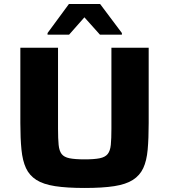

<svg xmlns="http://www.w3.org/2000/svg" viewBox="-20 -925 840 953"><path d="M400 8Q312 8 253.5 -1Q195 -10 160.5 -32Q126 -54 109 -90.5Q92 -127 86.5 -182.5Q81 -238 81 -314V-688H268V-286Q268 -236 271 -206Q274 -176 286 -160.5Q298 -145 325 -139.5Q352 -134 400 -134Q448 -134 475 -139.5Q502 -145 514.5 -160.5Q527 -176 530 -206Q533 -236 533 -286V-688H718V-314Q718 -238 713 -182.5Q708 -127 691 -90.5Q674 -54 639.5 -32Q605 -10 547 -1Q489 8 400 8ZM216 -753V-761L322 -905H477L585 -761V-753H476L399 -839L323 -753Z"/></svg>

Font: Saira Expanded
Style: Bold
Weight: 700
Width: 7
Designer: Hector Gatti with collaboration of the Omnibus-Type team
Foundry: Omnibus-Type
Version: Version 1.100; ttfautohint (v1.8.3)